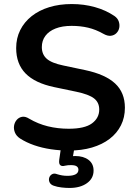

<svg xmlns="http://www.w3.org/2000/svg" viewBox="-20 -735 671 950"><path d="M320 10Q276 10 232 3.5Q188 -3 149 -16.5Q110 -30 79 -50Q61 -62 54 -79Q47 -96 49.5 -112.5Q52 -129 62.5 -141.5Q73 -154 89 -157Q105 -160 124 -148Q168 -122 217 -110Q266 -98 320 -98Q399 -98 435 -124.5Q471 -151 471 -193Q471 -228 445.5 -248Q420 -268 358 -281L248 -304Q153 -324 106.5 -371.5Q60 -419 60 -497Q60 -546 80 -586Q100 -626 136.5 -655Q173 -684 223.5 -699.5Q274 -715 335 -715Q395 -715 449 -700Q503 -685 546 -656Q562 -645 567.5 -629Q573 -613 570 -597.5Q567 -582 556 -571Q545 -560 528.5 -558Q512 -556 491 -568Q454 -589 416 -598Q378 -607 334 -607Q288 -607 255 -594Q222 -581 204.5 -557.5Q187 -534 187 -502Q187 -466 211 -444.5Q235 -423 293 -411L402 -388Q501 -367 549.5 -322Q598 -277 598 -202Q598 -154 578.5 -115Q559 -76 522.5 -48Q486 -20 435 -5Q384 10 320 10ZM324 195Q305 195 284 192.5Q263 190 246 184Q231 179 225.5 167.5Q220 156 223.5 144.5Q227 133 237.5 127Q248 121 263 127Q276 131 288 133Q300 135 314 135Q340 135 354 127.5Q368 120 368 105Q368 94 359.5 88Q351 82 331 82Q324 82 316.5 82.5Q309 83 301 85Q294 87 288.5 86.5Q283 86 278 82Q274 78 273 72Q272 66 273 56L284 -20H351L338 56L306 45Q318 41 330 39Q342 37 352 37Q393 37 418 56Q443 75 443 109Q443 148 410 171.5Q377 195 324 195Z"/></svg>

Font: Nunito ExtraLight
Style: Regular
Weight: 200
Designer: Vernon Adams
Foundry: Vernon Adams
Version: Version 3.602